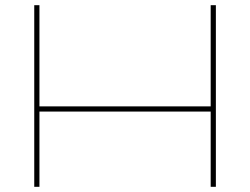

<svg xmlns="http://www.w3.org/2000/svg" viewBox="-20 -720 965 740"><path d="M112 0V-700H132V-310H792V-700H812V0H792V-290H132V0Z"/></svg>

Font: Georama Extended Thin
Style: Regular
Weight: 100
Width: 7
Designer: Jean-Baptiste Levee
Foundry: Production Type
Version: Version 1.000